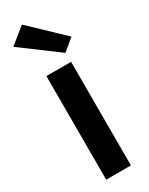

<svg xmlns="http://www.w3.org/2000/svg" viewBox="-253 -1034 835 1077"><g transform="rotate(-30 165.0 -495.0)"><path d="M84.5 0V-671H244.5V0ZM242 -730.5 6 -906 110 -990 317 -792.5Z"/></g></svg>

Font: Karla ExtraBold
Style: Regular
Weight: 800
Designer: Jonathan Pinhorn
Version: Version 2.001